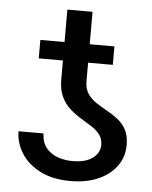

<svg xmlns="http://www.w3.org/2000/svg" viewBox="-50 -697 592 749"><g transform="rotate(5 246.5 -322.5)"><path d="M361.3 -140.6Q361.3 -165 348.6 -181.4Q335.9 -197.8 315.7 -210.7Q295.4 -223.6 272.7 -237.3Q250 -251 229.7 -269.3Q209.5 -287.6 196.5 -314.7Q183.6 -341.8 183.6 -381.8V-655.3H282.2V-384.8Q282.2 -354.5 294.9 -335.2Q307.6 -315.9 327.9 -302.5Q348.1 -289.1 370.8 -276.6Q393.6 -264.2 413.8 -248.5Q434.1 -232.9 447 -209.5Q460 -186 460 -149.4Q460 -102.5 434.1 -66.7Q408.2 -30.8 361.8 -10.5Q315.4 9.8 253.9 9.8Q182.6 9.8 133.8 -15.6Q85 -41 60.1 -81.3Q35.2 -121.6 35.2 -166H132.8Q134.3 -129.4 152.8 -107.9Q171.4 -86.4 198.7 -77.4Q226.1 -68.4 253.9 -68.4Q306.2 -68.4 333.7 -89.1Q361.3 -109.9 361.3 -140.6ZM378.9 -528.3V-456.1H88.9V-528.3Z"/></g></svg>

Font: Inter Tight
Style: Regular
Weight: 400
Designer: Rasmus Andersson
Foundry: rsms
Version: Version 3.002